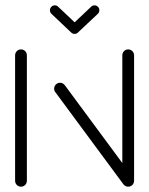

<svg xmlns="http://www.w3.org/2000/svg" viewBox="-20 -705 563 725"><path d="M59.3 0Q53.3 0 48.1 -3Q43 -5.9 40 -11.1Q37 -16.3 37 -22.2V-496.3Q37 -502.2 40 -507.4Q43 -512.6 48.1 -515.6Q53.3 -518.5 59.3 -518.5Q65.2 -518.5 70.4 -515.6Q75.6 -512.6 78.5 -507.4Q81.5 -502.2 81.5 -496.3V-22.2Q81.5 -16.3 78.5 -11.1Q75.6 -5.9 70.4 -3Q65.2 0 59.3 0ZM184.4 -370.4Q184.4 -376.3 187.4 -381.5Q190.4 -386.7 195.6 -389.6Q200.7 -392.6 206.7 -392.6Q211.9 -392.6 216.5 -390.2Q221.1 -387.8 224.4 -383.7L482.6 -34.4L447 -7.8L188.9 -357Q184.4 -362.6 184.4 -370.4ZM464.1 0Q458.1 0 453 -3Q447.8 -5.9 444.8 -11.1Q441.9 -16.3 441.9 -22.2V-496.3Q441.9 -502.2 444.8 -507.4Q447.8 -512.6 453 -515.6Q458.1 -518.5 464.1 -518.5Q470 -518.5 475.2 -515.6Q480.4 -512.6 483.3 -507.4Q486.3 -502.2 486.3 -496.3V-22.2Q486.3 -16.3 483.3 -11.1Q480.4 -5.9 475.2 -3Q470 0 464.1 0ZM261.5 -577Q269.3 -577 274.6 -582.4Q280 -587.8 280 -595.6Q280 -599.3 278.5 -602.8Q277 -606.3 274.4 -608.9L199.6 -679.6Q194.4 -684.8 187 -684.8Q179.3 -684.8 173.9 -679.4Q168.5 -674.1 168.5 -666.3Q168.5 -662.6 170 -659.1Q171.5 -655.6 174.1 -653L248.9 -582.2Q254.1 -577 261.5 -577ZM275.2 -583 349.6 -653Q352.2 -655.6 353.7 -659.1Q355.2 -662.6 355.2 -666.3Q355.2 -674.1 349.8 -679.4Q344.4 -684.8 336.7 -684.8Q329.3 -684.8 324.1 -679.6L250 -609.6Z"/></svg>

Font: 26F Galaxy Sans
Style: Regular
Weight: 400
Designer: C₂₉H₂₅N₃O₅
Version: Version 1.100;FEAKit 1.0